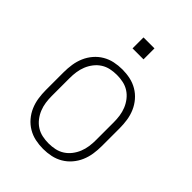

<svg xmlns="http://www.w3.org/2000/svg" viewBox="-208 -807 916 916"><g transform="rotate(45 250.0 -349.5)"><path d="M250 8Q223 8 197 2.5Q171 -3 148 -16.5Q125 -30 107.5 -50.5Q90 -71 79.5 -95.5Q69 -120 65 -146.5Q61 -173 61 -200V-320Q61 -347 65 -373.5Q69 -400 79.5 -424.5Q90 -449 107.5 -469.5Q125 -490 148 -503.5Q171 -517 197 -522.5Q223 -528 250 -528Q277 -528 303 -522.5Q329 -517 352 -503.5Q375 -490 392.5 -469.5Q410 -449 420.5 -424.5Q431 -400 435 -373.5Q439 -347 439 -320V-200Q439 -173 435 -146.5Q431 -120 420.5 -95.5Q410 -71 392.5 -50.5Q375 -30 352 -16.5Q329 -3 303 2.5Q277 8 250 8ZM250 -29Q272 -29 293 -33.5Q314 -38 332 -49.5Q350 -61 363.5 -78.5Q377 -96 385 -116Q393 -136 396 -157Q399 -178 399 -200V-320Q399 -342 396 -363Q393 -384 385 -404Q377 -424 363.5 -441.5Q350 -459 332 -470.5Q314 -482 293 -486.5Q272 -491 250 -491Q228 -491 207 -486.5Q186 -482 168 -470.5Q150 -459 136.5 -441.5Q123 -424 115 -404Q107 -384 104 -363Q101 -342 101 -320V-200Q101 -178 104 -157Q107 -136 115 -116Q123 -96 136.5 -78.5Q150 -61 168 -49.5Q186 -38 207 -33.5Q228 -29 250 -29ZM213 -633V-707H287V-633Z"/></g></svg>

Font: Iosevka SS04 Extralight
Style: Regular
Weight: 200
Monospace: yes
Designer: Belleve Invis
Foundry: Belleve Invis
Version: Version 19.0.0; ttfautohint (v1.8.4)